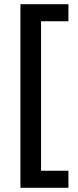

<svg xmlns="http://www.w3.org/2000/svg" viewBox="-20 -734 370 912"><path d="M305 158H77V-714H305V-633H175V77H305Z"/></svg>

Font: Noto Sans Ol Chiki Medium
Style: Regular
Weight: 500
Designer: Monotype Design Team, Lewis McGuffie
Foundry: Monotype Imaging Inc.
Version: Version 2.003; ttfautohint (v1.8.4.7-5d5b)